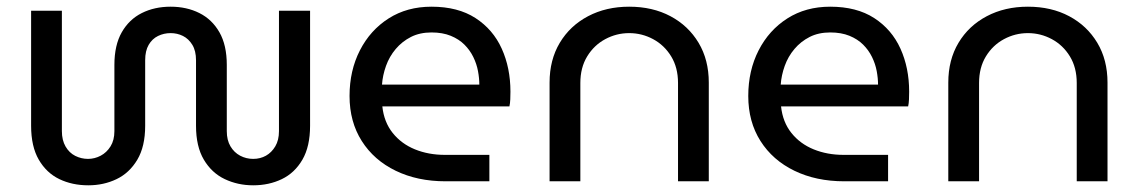

<svg xmlns="http://www.w3.org/2000/svg" viewBox="-20 -542 3404 574"><path d="M244 12Q196 12 157.5 -6.5Q119 -25 96 -64.5Q73 -104 73 -166V-510H165V-150Q165 -123 176 -104Q187 -85 205 -76Q223 -67 243 -67Q263 -67 281 -76.5Q299 -86 310.5 -104.5Q322 -123 322 -150V-348Q322 -407 344 -445.5Q366 -484 404 -503Q442 -522 490 -522Q538 -522 576 -503Q614 -484 636 -445.5Q658 -407 658 -348V-150Q658 -123 669 -104.5Q680 -86 698 -76.5Q716 -67 737 -67Q758 -67 775 -76.5Q792 -86 803 -104.5Q814 -123 814 -150V-510H907V-166Q907 -104 884 -64.5Q861 -25 822.5 -6.5Q784 12 737 12Q691 12 652 -6.5Q613 -25 589.5 -64.5Q566 -104 566 -166V-362Q566 -390 555 -408Q544 -426 527 -434.5Q510 -443 490 -443Q470 -443 452.5 -434.5Q435 -426 424.5 -408Q414 -390 414 -362V-166Q414 -104 390.5 -64.5Q367 -25 328.5 -6.5Q290 12 244 12Z M1312 0Q1228 0 1163 -31.5Q1098 -63 1061.5 -120.5Q1025 -178 1025 -255Q1025 -331 1056 -391.5Q1087 -452 1142 -487Q1197 -522 1270 -522Q1349 -522 1401.5 -488Q1454 -454 1480 -396.5Q1506 -339 1506 -268Q1506 -257 1505.5 -245Q1505 -233 1503 -224H1123Q1128 -177 1154 -144.5Q1180 -112 1220.5 -95.5Q1261 -79 1310 -79H1443V0ZM1122 -289H1413Q1413 -308 1409 -329.5Q1405 -351 1395 -371.5Q1385 -392 1368.5 -408.5Q1352 -425 1327.5 -435Q1303 -445 1270 -445Q1235 -445 1208.5 -431.5Q1182 -418 1163 -395.5Q1144 -373 1134 -345Q1124 -317 1122 -289Z M1623 0V-295Q1623 -363 1653.5 -414Q1684 -465 1738 -493.5Q1792 -522 1861 -522Q1931 -522 1984.5 -493.5Q2038 -465 2068.5 -414Q2099 -363 2099 -295V0H2007V-294Q2007 -340 1986.5 -373.5Q1966 -407 1932.5 -425Q1899 -443 1861 -443Q1823 -443 1789.5 -425Q1756 -407 1735.5 -373.5Q1715 -340 1715 -294V0Z M2504 0Q2420 0 2355 -31.5Q2290 -63 2253.5 -120.5Q2217 -178 2217 -255Q2217 -331 2248 -391.5Q2279 -452 2334 -487Q2389 -522 2462 -522Q2541 -522 2593.5 -488Q2646 -454 2672 -396.5Q2698 -339 2698 -268Q2698 -257 2697.5 -245Q2697 -233 2695 -224H2315Q2320 -177 2346 -144.5Q2372 -112 2412.5 -95.5Q2453 -79 2502 -79H2635V0ZM2314 -289H2605Q2605 -308 2601 -329.5Q2597 -351 2587 -371.5Q2577 -392 2560.5 -408.5Q2544 -425 2519.5 -435Q2495 -445 2462 -445Q2427 -445 2400.5 -431.5Q2374 -418 2355 -395.5Q2336 -373 2326 -345Q2316 -317 2314 -289Z M2815 0V-295Q2815 -363 2845.5 -414Q2876 -465 2930 -493.5Q2984 -522 3053 -522Q3123 -522 3176.5 -493.5Q3230 -465 3260.5 -414Q3291 -363 3291 -295V0H3199V-294Q3199 -340 3178.5 -373.5Q3158 -407 3124.5 -425Q3091 -443 3053 -443Q3015 -443 2981.5 -425Q2948 -407 2927.5 -373.5Q2907 -340 2907 -294V0Z"/></svg>

Font: MuseoModerno SemiBold
Style: Regular
Weight: 400
Version: Version 1.001